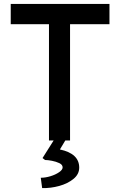

<svg xmlns="http://www.w3.org/2000/svg" viewBox="-20 -720 616 984"><path d="M231 0V-596H35V-700H541V-596H339V0ZM196 244 189 191Q213 191 239 183Q265 175 283 162.5Q301 150 301 138Q301 124 284 116Q267 108 246 104Q225 100 211 100L198 90L270 -24H329L287 46Q386 67 386 139Q386 173 356.5 197Q327 221 283.5 233Q240 245 196 244Z"/></svg>

Font: Lexend Deca
Style: Regular
Weight: 400
Designer: Bonnie Shaver-Troup, Thomas Jockin
Foundry: Lexend
Version: Version 1.008; ttfautohint (v1.8.4.7-5d5b)